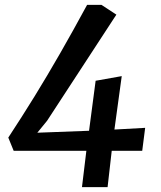

<svg xmlns="http://www.w3.org/2000/svg" viewBox="-20 -767 660 787"><path d="M316 0 334 -149H36L14 -203Q69.5 -287.5 121.8 -372.2Q174 -457 226.8 -549Q279.5 -641 337 -747H396L457 -707L173 -272L133 -223L345 -231L372 -436L479 -455L449 -236L575 -243L563 -149H438L421 0Z"/></svg>

Font: Merriweather Sans Italic
Style: Regular
Weight: 400
Italic angle: -7.5°
Designer: Eben Sorkin
Foundry: Eben Sorkin
Version: Version 1.008; ttfautohint (v1.7.19-72a1) -l 8 -r 50 -G 200 